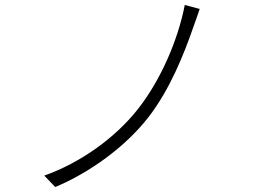

<svg xmlns="http://www.w3.org/2000/svg" viewBox="-20 -748 1040 772"><path d="M783 -712 723 -728C695 -585 626 -426 535 -310C444 -194 303 -93 158 -42L202 4C339 -53 484 -157 577 -277C664 -389 721 -534 757 -638C765 -659 775 -690 783 -712Z"/></svg>

Font: Source Han Sans SC Light
Style: Regular
Weight: 300
Designer: Ryoko NISHIZUKA (kana & ideographs); Paul D. Hunt (Latin, Greek & Cyrillic); Wenlong ZHANG (bopomofo); Sandoll Communica
Foundry: Adobe Systems Incorporated
Version: Version 1.004;PS 1.004;hotconv 1.0.82;makeotf.lib2.5.63406